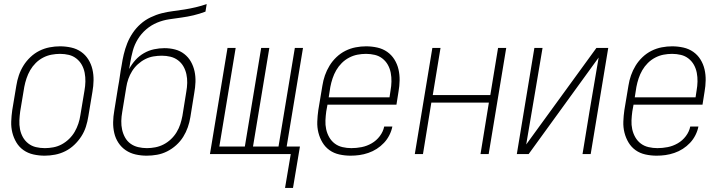

<svg xmlns="http://www.w3.org/2000/svg" viewBox="-20 -755 3540 941"><path d="M199 8Q171 8 144 2Q117 -4 95.5 -19Q74 -34 60.5 -56.5Q47 -79 40.5 -105Q34 -131 35 -159Q36 -187 40 -215L60 -335Q64 -361 72.5 -386Q81 -411 95 -433.5Q109 -456 129 -475Q149 -494 173 -506Q197 -518 223 -523Q249 -528 274 -528Q302 -528 329 -522Q356 -516 377.5 -501Q399 -486 413 -463.5Q427 -441 433 -415Q439 -389 438.5 -361Q438 -333 433 -305L413 -185Q409 -159 401 -134Q393 -109 378.5 -86.5Q364 -64 344 -45Q324 -26 300 -14Q276 -2 250 3Q224 8 199 8ZM200 -29Q220 -29 241.5 -33Q263 -37 282.5 -47.5Q302 -58 318.5 -74Q335 -90 346 -109Q357 -128 364 -149Q371 -170 374 -191L394 -311Q398 -333 398.5 -355Q399 -377 395 -398Q391 -419 381 -437Q371 -455 354.5 -468Q338 -481 317.5 -486Q297 -491 274 -491Q254 -491 232.5 -487Q211 -483 191 -472.5Q171 -462 155 -446Q139 -430 128 -411Q117 -392 110 -371Q103 -350 99 -329L79 -209Q76 -187 75 -165Q74 -143 78 -122Q82 -101 92 -83Q102 -65 118.5 -52Q135 -39 156 -34Q177 -29 200 -29Z M699 8Q671 8 644.5 2Q618 -4 596.5 -18.5Q575 -33 560.5 -55Q546 -77 540 -103Q534 -129 534.5 -156.5Q535 -184 540 -212L559 -330Q564 -356 567.5 -382Q571 -408 576 -434Q580 -461 586.5 -488.5Q593 -516 603.5 -542.5Q614 -569 630.5 -593.5Q647 -618 669 -637.5Q691 -657 718 -670Q745 -683 772.5 -690Q800 -697 828 -700.5Q856 -704 884 -708.5Q912 -713 939.5 -719.5Q967 -726 993 -735L987 -698Q958 -687 928.5 -680Q899 -673 869.5 -669Q840 -665 809.5 -660.5Q779 -656 750 -644Q721 -632 696.5 -611Q672 -590 655.5 -563Q639 -536 631 -506.5Q623 -477 618 -447L613 -417Q626 -441 644 -461Q662 -481 685.5 -494.5Q709 -508 735 -513.5Q761 -519 786 -519Q813 -519 838 -512.5Q863 -506 883 -490.5Q903 -475 915.5 -453Q928 -431 933.5 -405.5Q939 -380 938 -353Q937 -326 932 -299L913 -181Q909 -156 900.5 -131.5Q892 -107 878 -84.5Q864 -62 843.5 -43.5Q823 -25 799 -13Q775 -1 749.5 3.5Q724 8 699 8ZM700 -29Q720 -29 741 -33Q762 -37 781.5 -47Q801 -57 817.5 -72.5Q834 -88 845.5 -107Q857 -126 863.5 -146Q870 -166 874 -187L893 -305Q897 -327 897.5 -349Q898 -371 893.5 -391.5Q889 -412 879 -429.5Q869 -447 852.5 -459.5Q836 -472 815.5 -477Q795 -482 773 -482Q753 -482 732 -478.5Q711 -475 691.5 -465Q672 -455 655.5 -440Q639 -425 627.5 -406.5Q616 -388 609 -368Q602 -348 599 -328L579 -206Q575 -184 574.5 -162Q574 -140 578.5 -119.5Q583 -99 593 -81Q603 -63 619.5 -51Q636 -39 657 -34Q678 -29 700 -29Z M1377 166 1405 0H1009L1095 -520H1135L1055 -37H1180L1260 -520H1300L1220 -37H1345L1425 -520H1465L1385 -37H1450L1416 166Z M1698 8Q1670 8 1643 2Q1616 -4 1595 -19Q1574 -34 1560.5 -56.5Q1547 -79 1540.5 -105Q1534 -131 1535 -159Q1536 -187 1540 -215L1560 -335Q1564 -361 1572.5 -385.5Q1581 -410 1595 -433Q1609 -456 1629 -475Q1649 -494 1673 -506Q1697 -518 1723 -523Q1749 -528 1774 -528Q1802 -528 1829 -522Q1856 -516 1877.5 -501Q1899 -486 1913 -463.5Q1927 -441 1933 -415Q1939 -389 1938.5 -361Q1938 -333 1933 -305L1923 -242H1585L1579 -209Q1576 -187 1575 -165Q1574 -143 1578.5 -122Q1583 -101 1593.5 -82.5Q1604 -64 1620.5 -51.5Q1637 -39 1658.5 -34Q1680 -29 1702 -29Q1727 -29 1752.5 -34Q1778 -39 1801.5 -52.5Q1825 -66 1841.5 -88Q1858 -110 1863 -135H1903Q1899 -114 1888.5 -93Q1878 -72 1862 -55Q1846 -38 1826.5 -25.5Q1807 -13 1785 -5.5Q1763 2 1741.5 5Q1720 8 1698 8ZM1591 -278H1889L1894 -311Q1898 -333 1898.5 -355Q1899 -377 1895 -398Q1891 -419 1881 -437Q1871 -455 1854.5 -468Q1838 -481 1817 -486Q1796 -491 1774 -491Q1753 -491 1732 -487Q1711 -483 1691 -472.5Q1671 -462 1655 -446Q1639 -430 1628 -411Q1617 -392 1610 -371Q1603 -350 1599 -329Z M2013 0 2099 -520H2139L2101 -289H2383L2421 -520H2461L2375 0H2335L2376 -252H2094L2053 0Z M2513 0 2599 -520H2639L2604 -312Q2593 -246 2581.5 -179.5Q2570 -113 2559 -47L2903 -520H2961L2875 0H2835L2869 -208Q2880 -274 2891.5 -340.5Q2903 -407 2914 -473L2571 0Z M3198 8Q3170 8 3143 2Q3116 -4 3095 -19Q3074 -34 3060.5 -56.5Q3047 -79 3040.5 -105Q3034 -131 3035 -159Q3036 -187 3040 -215L3060 -335Q3064 -361 3072.5 -385.5Q3081 -410 3095 -433Q3109 -456 3129 -475Q3149 -494 3173 -506Q3197 -518 3223 -523Q3249 -528 3274 -528Q3302 -528 3329 -522Q3356 -516 3377.5 -501Q3399 -486 3413 -463.5Q3427 -441 3433 -415Q3439 -389 3438.5 -361Q3438 -333 3433 -305L3423 -242H3085L3079 -209Q3076 -187 3075 -165Q3074 -143 3078.5 -122Q3083 -101 3093.5 -82.5Q3104 -64 3120.5 -51.5Q3137 -39 3158.5 -34Q3180 -29 3202 -29Q3227 -29 3252.5 -34Q3278 -39 3301.5 -52.5Q3325 -66 3341.5 -88Q3358 -110 3363 -135H3403Q3399 -114 3388.5 -93Q3378 -72 3362 -55Q3346 -38 3326.5 -25.5Q3307 -13 3285 -5.5Q3263 2 3241.5 5Q3220 8 3198 8ZM3091 -278H3389L3394 -311Q3398 -333 3398.5 -355Q3399 -377 3395 -398Q3391 -419 3381 -437Q3371 -455 3354.5 -468Q3338 -481 3317 -486Q3296 -491 3274 -491Q3253 -491 3232 -487Q3211 -483 3191 -472.5Q3171 -462 3155 -446Q3139 -430 3128 -411Q3117 -392 3110 -371Q3103 -350 3099 -329Z"/></svg>

Font: Iosevka Extralight Oblique
Style: Regular
Weight: 200
Italic angle: -9°
Monospace: yes
Designer: Belleve Invis
Foundry: Belleve Invis
Version: Version 32.5.0; ttfautohint (v1.8.4)